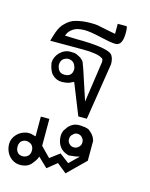

<svg xmlns="http://www.w3.org/2000/svg" viewBox="-180 -604 790 1009"><g transform="rotate(15 215.0 -99.5)"><path d="M271 306.2 219.2 264.2 167 306.2 115.2 256.8Q111.3 272.9 90.8 297.9Q70.3 325.2 28.8 325.2Q10.7 325.2 -4.6 317.9Q-20 310.5 -31.2 298.1Q-42.5 285.6 -48.8 268.8Q-55.2 252 -55.2 232.9Q-55.2 203.6 -32.2 179.2Q-12.2 157.7 21 151.9H38.1Q40.5 151.9 42.7 152.3Q44.9 152.8 47.9 153.8L68.8 159.2V51.8H115.2V198.2L167 251L219.2 211.9L271 251L320.8 202.1L297.9 207L262.2 210.9Q228.5 202.1 212.2 178.7Q195.8 155.3 195.8 123Q195.8 114.7 197.5 107.2Q199.2 99.6 202.1 92.8Q204.6 88.9 209 82.5Q213.4 76.2 220.2 66.9Q231.4 55.7 244.6 49.3Q257.8 43 275.9 43Q283.7 43 289.3 43.5Q294.9 43.9 298.8 44.9Q309.1 44.9 313 46.9L327.1 50.8L339.8 61Q350.6 69.8 359.9 85L367.2 104V211.9ZM305.2 -308.1Q305.2 -326.7 297.9 -328.1Q271.5 -346.2 190.9 -346.2H13.2Q15.6 -355 19.3 -367.7Q22.9 -380.4 28.8 -397Q35.2 -413.6 42.5 -426Q49.8 -438.5 59.1 -446.8Q85.4 -474.6 117.2 -481.9Q133.8 -486.3 152.8 -488.8Q171.9 -491.2 193.8 -491.2Q209 -491.2 218 -490.7Q227.1 -490.2 235.1 -488.8Q243.2 -487.3 253.4 -484.9Q263.7 -482.4 282.2 -479L333 -469.2V-523.9H379.9Q386.2 -523.9 386.2 -487.8Q386.2 -418.9 348.1 -418.9Q334 -418.9 313.2 -422.6Q292.5 -426.3 263.2 -433.1Q233.9 -439.9 211.9 -443.4Q189.9 -446.8 174.8 -446.8Q151.4 -446.8 135.3 -442.4Q119.1 -438 104 -425.8Q101.1 -423.3 96.9 -419.2Q92.8 -415 88.9 -409.2L81.1 -392.1L143.1 -390.1Q224.6 -390.1 273.7 -382.6Q322.8 -375 336.9 -362.8Q354 -346.7 354 -310.1L305.2 0H258.8L190.9 -169.9L166 -158.2Q147 -152.8 127.9 -152.8Q97.2 -152.8 75.2 -174.8Q65.4 -184.6 59.3 -200Q53.2 -215.3 49.8 -235.8Q49.8 -267.1 74.2 -293Q86.9 -305.7 101.1 -311.8Q115.2 -317.9 127.9 -317.9L152.8 -316.9Q156.7 -315.9 160.2 -315.2Q163.6 -314.5 166 -313L178.2 -307.1Q195.8 -298.8 206.1 -283.2L220.2 -245.1L272.9 -85ZM69.8 235.8Q69.8 219.2 59.1 207Q47.4 196.3 29.8 194.8Q13.7 194.8 0 207Q-8.8 220.2 -8.8 235.8Q-8.8 253.9 1.2 265.9Q11.2 277.8 29.8 277.8Q38.1 277.8 44.9 275.1Q51.8 272.5 58.1 267.1Q69.8 256.3 69.8 235.8ZM89.8 -233.9Q93.3 -213.4 103.3 -203.1Q113.3 -192.9 131.8 -192.9Q173.8 -192.9 173.8 -235.8Q166.5 -278.8 127.9 -278.8Q89.8 -272.9 89.8 -233.9ZM277.8 88.9Q271 88.9 264.6 92Q258.3 95.2 252.9 102.1Q252 103 251.5 103H251Q250 104.5 248.8 106Q247.6 107.4 246.1 109.9Q242.2 115.2 242.2 126Q242.2 134.3 244.1 140.1Q246.1 146 252 151.9Q262.2 163.1 277.8 163.1Q286.1 163.1 292.5 160.2Q298.8 157.2 304.2 151.9Q309.6 146.5 312.3 140.4Q314.9 134.3 314.9 126Q314.9 110.8 304.2 100.1Q294.4 88.9 277.8 88.9Z"/></g></svg>

Font: Defago Noto Sans
Style: Regular
Weight: 400
Designer: John M. Durdin
Foundry: Lao IT Dev Co., Ltd.
Version: Version 1.000 2007 initial release